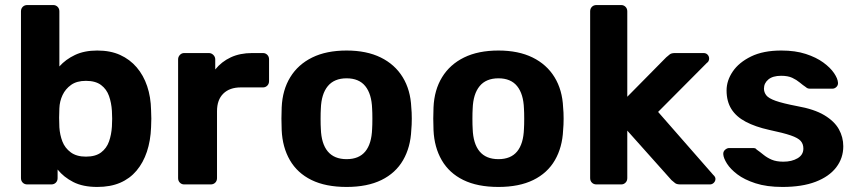

<svg xmlns="http://www.w3.org/2000/svg" viewBox="-20 -730 3391 760"><path d="M365 10Q308 10 270 -9.5Q232 -29 208 -59V-25Q208 -14 201 -7Q194 0 183 0H88Q77 0 70 -7Q63 -14 63 -25V-685Q63 -696 70 -703Q77 -710 88 -710H191Q201 -710 208 -703Q215 -696 215 -685V-467Q240 -495 277 -512.5Q314 -530 365 -530Q417 -530 455.5 -512.5Q494 -495 521 -463.5Q548 -432 562.5 -389Q577 -346 578 -294Q579 -276 579 -260.5Q579 -245 578 -226Q576 -173 561.5 -129.5Q547 -86 520.5 -54.5Q494 -23 455.5 -6.5Q417 10 365 10ZM320 -110Q358 -110 380 -126.5Q402 -143 411.5 -170Q421 -197 423 -229Q425 -260 423 -291Q421 -323 411.5 -350Q402 -377 380 -393.5Q358 -410 320 -410Q284 -410 261.5 -394Q239 -378 227.5 -353.5Q216 -329 215 -301Q214 -283 214 -264Q214 -245 215 -226Q217 -196 227 -170Q237 -144 260 -127Q283 -110 320 -110Z M709 0Q699 0 692 -7Q685 -14 685 -25V-495Q685 -505 692 -512.5Q699 -520 709 -520H807Q817 -520 824.5 -512.5Q832 -505 832 -495V-455Q857 -486 893.5 -503Q930 -520 978 -520H1021Q1031 -520 1038 -513Q1045 -506 1045 -495V-409Q1045 -398 1038 -391Q1031 -384 1021 -384H933Q889 -384 864 -359.5Q839 -335 839 -290V-25Q839 -14 832 -7Q825 0 814 0Z M1352 10Q1269 10 1213 -17.5Q1157 -45 1127.5 -96Q1098 -147 1095 -215Q1094 -235 1094 -260.5Q1094 -286 1095 -305Q1098 -374 1129 -424.5Q1160 -475 1216 -502.5Q1272 -530 1352 -530Q1431 -530 1487 -502.5Q1543 -475 1574 -424.5Q1605 -374 1608 -305Q1610 -286 1610 -260.5Q1610 -235 1608 -215Q1605 -147 1575.5 -96Q1546 -45 1490 -17.5Q1434 10 1352 10ZM1352 -100Q1401 -100 1426 -130.5Q1451 -161 1453 -220Q1454 -235 1454 -260Q1454 -285 1453 -300Q1451 -358 1426 -389Q1401 -420 1352 -420Q1303 -420 1277.5 -389Q1252 -358 1250 -300Q1249 -285 1249 -260Q1249 -235 1250 -220Q1252 -161 1277.5 -130.5Q1303 -100 1352 -100Z M1953 10Q1870 10 1814 -17.5Q1758 -45 1728.5 -96Q1699 -147 1696 -215Q1695 -235 1695 -260.5Q1695 -286 1696 -305Q1699 -374 1730 -424.5Q1761 -475 1817 -502.5Q1873 -530 1953 -530Q2032 -530 2088 -502.5Q2144 -475 2175 -424.5Q2206 -374 2209 -305Q2211 -286 2211 -260.5Q2211 -235 2209 -215Q2206 -147 2176.5 -96Q2147 -45 2091 -17.5Q2035 10 1953 10ZM1953 -100Q2002 -100 2027 -130.5Q2052 -161 2054 -220Q2055 -235 2055 -260Q2055 -285 2054 -300Q2052 -358 2027 -389Q2002 -420 1953 -420Q1904 -420 1878.5 -389Q1853 -358 1851 -300Q1850 -285 1850 -260Q1850 -235 1851 -220Q1853 -161 1878.5 -130.5Q1904 -100 1953 -100Z M2341 0Q2330 0 2323 -7Q2316 -14 2316 -25V-685Q2316 -696 2323 -703Q2330 -710 2341 -710H2439Q2449 -710 2456 -703Q2463 -696 2463 -685V-347L2617 -503Q2625 -510 2631.5 -515Q2638 -520 2652 -520H2765Q2775 -520 2781 -513.5Q2787 -507 2787 -498Q2787 -494 2785 -489Q2783 -484 2778 -481L2585 -287L2803 -38Q2812 -30 2812 -22Q2812 -13 2805.5 -6.5Q2799 0 2790 0H2674Q2659 0 2652.5 -5Q2646 -10 2638 -17L2463 -213V-25Q2463 -14 2456 -7Q2449 0 2439 0Z M3077 10Q3015 10 2970.5 -4.5Q2926 -19 2898.5 -40Q2871 -61 2857.5 -82.5Q2844 -104 2843 -119Q2842 -130 2850 -137Q2858 -144 2866 -144H2963Q2966 -144 2969 -143Q2972 -142 2975 -138Q2988 -129 3002 -117.5Q3016 -106 3034.5 -98Q3053 -90 3081 -90Q3114 -90 3137 -103.5Q3160 -117 3160 -142Q3160 -160 3149.5 -172Q3139 -184 3110 -194Q3081 -204 3024 -216Q2970 -228 2932 -248Q2894 -268 2875 -298.5Q2856 -329 2856 -372Q2856 -411 2880.5 -447Q2905 -483 2953 -506.5Q3001 -530 3073 -530Q3128 -530 3169.5 -516.5Q3211 -503 3239 -482.5Q3267 -462 3281.5 -440.5Q3296 -419 3297 -403Q3298 -393 3291 -386Q3284 -379 3275 -379H3186Q3181 -379 3177 -380.5Q3173 -382 3170 -385Q3158 -393 3145.5 -403.5Q3133 -414 3116 -422Q3099 -430 3072 -430Q3039 -430 3021.5 -415.5Q3004 -401 3004 -379Q3004 -365 3013 -353Q3022 -341 3050 -331Q3078 -321 3135 -310Q3203 -298 3243 -274Q3283 -250 3300.5 -218.5Q3318 -187 3318 -151Q3318 -104 3290 -67.5Q3262 -31 3208.5 -10.5Q3155 10 3077 10Z"/></svg>

Font: Rubik SemiBold
Style: Regular
Weight: 600
Designer: Hubert and Fischer
Foundry: Hubert and Fischer
Version: Version 2.300;gftools[0.9.30]